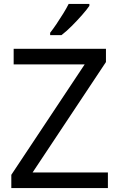

<svg xmlns="http://www.w3.org/2000/svg" viewBox="-20 -964 612 984"><path d="M533 0H38V-68L414 -634H50V-714H523V-646L147 -80H533ZM438 -934Q426 -916 401 -887.5Q376 -859 347.5 -830.5Q319 -802 295 -784H237V-796Q252 -815 269.5 -841Q287 -867 304 -894.5Q321 -922 332 -944H438Z"/></svg>

Font: Noto Sans Medefaidrin
Style: Regular
Weight: 400
Designer: Dalton Maag Ltd
Foundry: Dalton Maag Ltd
Version: Version 1.002; ttfautohint (v1.8.4.7-5d5b)